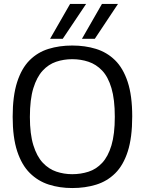

<svg xmlns="http://www.w3.org/2000/svg" viewBox="-20 -940 731 970"><path d="M345 10Q281 10 226.5 -7.5Q172 -25 131 -65.5Q90 -106 67 -175.5Q44 -245 44 -350Q44 -455 66.5 -525Q89 -595 129.5 -635.5Q170 -676 225 -693Q280 -710 345 -710Q410 -710 465 -693Q520 -676 561 -636Q602 -596 625 -526.5Q648 -457 648 -352Q648 -245 625.5 -175Q603 -105 562 -64.5Q521 -24 465.5 -7Q410 10 345 10ZM345 -60Q388 -60 427 -72.5Q466 -85 496 -117Q526 -149 543 -205.5Q560 -262 560 -350Q560 -438 543 -495Q526 -552 496 -583.5Q466 -615 427 -628Q388 -641 345 -641Q302 -641 263.5 -628Q225 -615 195.5 -583Q166 -551 148.5 -494.5Q131 -438 131 -349Q131 -263 148.5 -206.5Q166 -150 196 -118Q226 -86 264.5 -73Q303 -60 345 -60ZM394 -744 495 -920H576L459 -744ZM233 -744 334 -920H415L297 -744Z"/></svg>

Font: Georama
Style: Regular
Weight: 400
Designer: Jean-Baptiste Levee
Foundry: Production Type
Version: Version 1.000